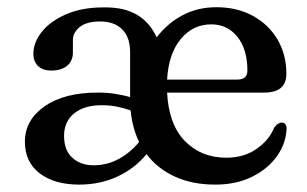

<svg xmlns="http://www.w3.org/2000/svg" viewBox="-20 -500 850 532"><path d="M773.5 -295.5Q773.5 -243.5 712.5 -243.5H443Q447.5 -155 492.5 -109Q537.5 -63 607 -63Q656 -63 691 -87.5Q726 -112 740 -147Q751 -160.5 760 -160.5Q774.5 -160 774 -142Q772 -101 746.5 -66Q721 -31 677.5 -9.8Q634 11.5 577 11.5Q512 11.5 463.8 -11Q415.5 -33.5 386 -73Q354 -33.5 305.8 -11Q257.5 11.5 199.5 11.5Q130.5 11.5 89.8 -19.8Q49 -51 49 -107.5Q49 -167 103.2 -205.2Q157.5 -243.5 252 -243.5Q276.5 -243.5 299 -240Q321.5 -236.5 340.5 -231V-355.5Q340.5 -396.5 318.8 -418.5Q297 -440.5 257.5 -440.5Q220 -440.5 201 -425.2Q182 -410 182 -388.5V-355Q182 -331 166 -317.8Q150 -304.5 122 -304.5Q98.5 -304.5 85.5 -317Q72.5 -329.5 72.5 -351Q72.5 -382.5 96 -412Q119.5 -441.5 164 -460.8Q208.5 -480 270 -479.5Q325 -480 360.5 -458.5Q396 -437 414 -396.5Q444.5 -436 486.2 -458Q528 -480 579.5 -480Q637 -480 680.5 -456.2Q724 -432.5 748.8 -390.8Q773.5 -349 773.5 -295.5ZM565.5 -432.5Q514.5 -432.5 480.8 -391.8Q447 -351 443 -279.5H637.5Q665.5 -279.5 665.5 -304.5Q665.5 -363.5 637.8 -398Q610 -432.5 565.5 -432.5ZM157.5 -123.5Q157.5 -83.5 180.5 -62.8Q203.5 -42 239 -42Q276 -42 308 -59Q340 -76 365.5 -106.5Q346.5 -146 342 -194Q324 -200.5 304.2 -204.5Q284.5 -208.5 262 -208.5Q213.5 -208.5 185.5 -185.8Q157.5 -163 157.5 -123.5Z"/></svg>

Font: Fraunces 9pt S050
Style: Regular
Weight: 400
Version: Version 1.000; ttfautohint (v1.8.3)